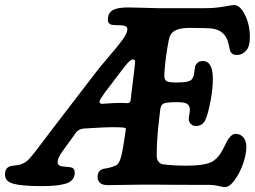

<svg xmlns="http://www.w3.org/2000/svg" viewBox="-34 -740 1029 775"><path d="M603 -707H793Q834.5 -707 869.4 -713.4Q904.3 -719.7 910.2 -719.7Q935.1 -719.7 954.8 -679.9Q974.6 -640.1 974.6 -590.8Q974.6 -551.8 959 -534.9Q943.4 -518.1 922.4 -518.1Q903.3 -518.1 897 -530.8Q894 -535.6 888.7 -562Q877 -616.7 823.7 -624.5Q803.2 -627.4 731 -627.4Q691.4 -627.4 671.9 -616.2Q652.3 -605 647.5 -579.6Q633.8 -510.7 629.4 -443.4Q627.4 -418 639.2 -412.1Q650.9 -406.2 686.5 -407.2Q700.7 -407.7 708.7 -408.4Q716.8 -409.2 725.3 -411.4Q733.9 -413.6 738.3 -417.7Q742.7 -421.9 745.8 -429Q749 -436 750 -446.8Q751.5 -461.9 753.2 -470.2Q754.9 -478.5 762.7 -486.1Q770.5 -493.7 784.7 -493.7Q825.2 -493.7 825.2 -420.9Q825.2 -385.7 816.9 -337.9Q805.2 -274.9 793.5 -253.2Q781.7 -231.4 756.8 -231.4Q745.1 -231.4 737.1 -238.8Q729 -246.1 728 -257.3Q727.5 -263.2 730 -276.6Q732.4 -290 732.4 -296.9Q731.9 -314.5 720.9 -321Q710 -327.6 682.1 -327.6Q638.2 -327.6 626.7 -322.3Q615.2 -316.9 612.8 -297.9Q610.4 -277.3 605 -229Q598.6 -167 598.6 -110.8Q598.6 -96.2 606.4 -86.9Q614.3 -77.6 624.5 -76.7Q665.5 -71.3 717.3 -71.3Q776.9 -71.3 807.6 -81.1Q843.3 -91.8 867.2 -140.1Q878.4 -163.1 883.1 -171.9Q887.7 -180.7 897.2 -190.2Q906.7 -199.7 917.5 -199.7Q936.5 -199.7 948.5 -185.3Q960.4 -170.9 960.4 -147.5Q960.4 -118.2 947.3 -79.8Q934.1 -41.5 913.3 -13.2Q892.6 15.1 874 15.1Q866.2 15.1 848.1 10.7Q830.1 6.3 814.5 6.3Q783.2 6.3 731.4 6.1Q679.7 5.9 660.6 5.9Q646 5.9 602.1 5.4Q558.1 4.9 532.2 5.4Q508.8 5.4 465.8 6.3Q422.9 7.3 401.9 7.3Q378.4 7.3 368.7 -2.7Q358.9 -12.7 359.9 -28.8Q361.8 -55.7 389.2 -59.6Q415 -63.5 430.2 -70.8Q441.9 -72.8 450 -92.8Q458 -112.8 465.3 -161.1Q473.1 -210.4 473.6 -214.8Q474.6 -221.2 472.9 -222.7Q471.2 -224.1 463.9 -225.1Q451.2 -226.6 415 -226.6Q395 -226.6 312 -221.7Q293.9 -221.2 283.7 -214.6Q273.4 -208 265.6 -194.8L218.3 -129.4Q198.7 -102.5 198.7 -87.9Q198.2 -70.8 216.3 -68.4Q221.2 -67.4 236.1 -66.4Q251 -65.4 255.9 -63.5Q269 -58.6 267.6 -39.1Q266.1 -23.4 256.6 -13.2Q247.1 -2.9 228 2.2Q209 7.3 186.5 9.3Q164.1 11.2 130.9 11.2Q52.2 11.2 17.8 1Q-16.6 -9.3 -13.7 -40Q-12.2 -63.5 8.3 -69.3Q12.7 -70.8 29.8 -72.5Q46.9 -74.2 57.1 -79.6Q64.9 -82.5 72.3 -87.9Q79.6 -93.3 91.1 -106.9Q102.5 -120.6 110.8 -131.3Q119.1 -142.1 140.4 -170.2Q161.6 -198.2 176.8 -218.3L349.1 -442.9Q370.1 -470.7 407.2 -513.7Q444.3 -556.6 461.7 -581.1Q479 -605.5 480 -620.6Q480.5 -628.9 475.1 -632.8Q469.7 -636.7 458 -637.7Q452.6 -638.2 437.3 -638.4Q421.9 -638.7 416.5 -640.1Q399.9 -644 401.4 -665.5Q403.3 -689.5 422.4 -699.7Q441.4 -710 483.9 -710Q500.5 -710 538.1 -708.7Q575.7 -707.5 603 -707ZM493.2 -335.4Q494.1 -342.8 495.8 -358.2Q497.6 -373.5 499 -383.3Q500 -393.1 502.9 -416Q505.9 -439 508.1 -457.8Q510.3 -476.6 511.2 -487.3Q513.2 -500 502 -500Q500 -500 498 -499.3Q496.1 -498.5 493.7 -496.8Q491.2 -495.1 489.3 -493.7Q487.3 -492.2 484.4 -489Q481.4 -485.8 479.5 -483.6Q477.5 -481.4 474.1 -477.1Q470.7 -472.7 468.8 -470.5Q466.8 -468.3 462.9 -463.1Q459 -458 457.5 -456.1L388.7 -365.7Q368.2 -337.4 367.7 -331.1Q367.2 -325.2 370.4 -323Q373.5 -320.8 379.4 -320.8Q381.3 -320.8 392.1 -321.8Q402.8 -322.8 419.9 -323.7Q437 -324.7 453.1 -324.7Q467.8 -324.7 480.5 -323.7Q491.7 -323.7 493.2 -335.4Z"/></svg>

Font: Cooper*
Style: Bold Italic
Weight: 700
Italic angle: -7°
Designer: Owen Earl
Foundry: indestructible type*
Version: Version 0.001